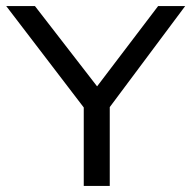

<svg xmlns="http://www.w3.org/2000/svg" viewBox="-32 -615 632 635"><path d="M245 0V-294L263 -236L-11.5 -595H83.5L304.5 -309.5H274L491 -595H580.5L312.5 -236L331 -293.5V0Z"/></svg>

Font: Encode Sans SC Expanded
Style: Regular
Weight: 400
Width: 7
Designer: Multiple Designers
Foundry: Impallari Type
Version: Version 3.002